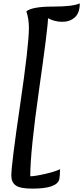

<svg xmlns="http://www.w3.org/2000/svg" viewBox="-20 -990 492 1136"><path d="M47 49Q47 -15 99 -369Q151 -723 151 -825Q151 -878 136 -923Q171 -951 291.5 -951Q412 -951 452 -970Q452 -913 422.5 -887Q393 -861 348.5 -861Q304 -861 264 -882Q264 -830 211.5 -462Q159 -94 159 53Q186 53 247 39Q308 25 335 11Q335 53 331 70Q318 126 172 126Q99 126 73 107Q47 88 47 49Z"/></svg>

Font: Paprika
Style: Regular
Weight: 400
Designer: Eduardo Rodriguez Tunni
Foundry: Eduardo Rodriguez Tunni
Version: Version 1.001